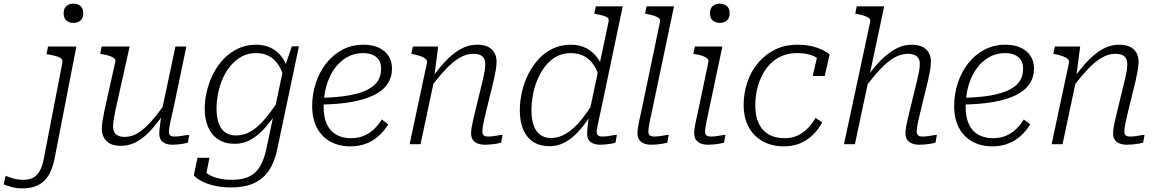

<svg xmlns="http://www.w3.org/2000/svg" viewBox="-179 -793 6367 1056"><path d="M225 -667Q202 -667 186.5 -680Q171 -693 171 -720Q171 -747 186.5 -760Q202 -773 225 -773Q248 -773 263.5 -760Q279 -747 279 -720Q279 -693 263.5 -680Q248 -667 225 -667ZM-159 221 -148 174Q-134 180 -108 188Q-82 196 -51 196Q-20 196 2 185Q24 174 39 148Q54 122 62 79L164 -448Q167 -462 158.5 -470Q150 -478 132 -483.5Q114 -489 89 -493L77 -495L85 -537H241L121 80Q109 140 85 176Q61 212 26 227.5Q-9 243 -53 243Q-89 243 -117.5 235Q-146 227 -159 221Z M456 -187Q450 -157 446.5 -136Q443 -115 443 -98Q443 -80 449.5 -67Q456 -54 470.5 -47Q485 -40 507 -40Q546 -40 581.5 -62.5Q617 -85 654 -127Q691 -169 732 -228L744 -200Q704 -139 664 -91.5Q624 -44 580 -17.5Q536 9 485 9Q433 9 407 -17Q381 -43 381 -85Q381 -106 385.5 -131.5Q390 -157 396 -188L455 -452Q458 -464 450 -471.5Q442 -479 425 -485Q408 -491 382 -495L372 -497L380 -537H534ZM775 -197Q766 -160 760.5 -134Q755 -108 752.5 -92Q750 -76 750 -68Q750 -54 757.5 -48Q765 -42 779 -42Q804 -42 825.5 -46.5Q847 -51 862 -51L854 -8Q843 -5 829 -2.5Q815 0 800 1.5Q785 3 769 3Q737 3 717 -11.5Q697 -26 697 -58Q697 -67 698.5 -82.5Q700 -98 703 -120Q706 -142 710 -169L708 -170L786 -537H846Z M1287 21 1379 -414 1384 -415 1426 -538H1465L1346 27Q1332 97 1300.5 144Q1269 191 1218 214.5Q1167 238 1093 238Q1041 238 999 228Q957 218 928.5 202.5Q900 187 887 172L907 75H973L951 186Q945 184 940.5 179Q936 174 933.5 167.5Q931 161 930.5 152.5Q930 144 932 136Q944 151 966 165Q988 179 1020.5 187.5Q1053 196 1097 196Q1155 196 1192.5 177.5Q1230 159 1252.5 120Q1275 81 1287 21ZM1411 -386 1385 -351Q1376 -396 1356 -430Q1336 -464 1304.5 -482.5Q1273 -501 1229 -501Q1186 -501 1151.5 -482.5Q1117 -464 1090.5 -433Q1064 -402 1046.5 -362Q1029 -322 1020.5 -279Q1012 -236 1012 -194Q1012 -150 1023.5 -116.5Q1035 -83 1059 -65.5Q1083 -48 1120 -48Q1164 -48 1202.5 -71.5Q1241 -95 1277 -137.5Q1313 -180 1350 -235L1358 -199Q1322 -140 1284 -96Q1246 -52 1204 -27Q1162 -2 1113 -2Q1058 -2 1021 -26.5Q984 -51 965.5 -94.5Q947 -138 947 -195Q947 -245 959.5 -295Q972 -345 995.5 -390.5Q1019 -436 1053.5 -471Q1088 -506 1132 -526.5Q1176 -547 1229 -547Q1266 -547 1296 -536Q1326 -525 1349 -504Q1372 -483 1387.5 -453Q1403 -423 1411 -386Z M1748 12Q1686 12 1638.5 -14Q1591 -40 1564.5 -89.5Q1538 -139 1538 -210Q1538 -276 1558 -336.5Q1578 -397 1615 -444.5Q1652 -492 1704 -519.5Q1756 -547 1819 -547Q1871 -547 1906 -530Q1941 -513 1959 -483.5Q1977 -454 1977 -416Q1977 -368 1952 -331Q1927 -294 1877 -269.5Q1827 -245 1753 -232Q1679 -219 1581 -218L1586 -255Q1678 -257 1741 -268.5Q1804 -280 1843 -300Q1882 -320 1899.5 -348.5Q1917 -377 1917 -415Q1917 -443 1905.5 -462Q1894 -481 1871.5 -491Q1849 -501 1817 -501Q1768 -501 1728 -477.5Q1688 -454 1659.5 -413.5Q1631 -373 1616 -319.5Q1601 -266 1601 -206Q1601 -147 1619.5 -108.5Q1638 -70 1672 -51.5Q1706 -33 1750 -33Q1793 -33 1824.5 -47Q1856 -61 1879.5 -84Q1903 -107 1921 -136L1956 -109Q1936 -75 1905.5 -47Q1875 -19 1835.5 -3.5Q1796 12 1748 12Z M2074 0H2134L2212 -367L2210 -376L2231 -537H2092L2083 -497L2093 -495Q2118 -490 2136 -483.5Q2154 -477 2163 -468Q2172 -459 2169 -446ZM2495 -182 2536 -349Q2543 -380 2547.5 -406Q2552 -432 2552 -454Q2552 -496 2525.5 -521.5Q2499 -547 2445 -547Q2395 -547 2350 -520.5Q2305 -494 2263 -447.5Q2221 -401 2179 -340L2190 -312Q2233 -370 2272 -411.5Q2311 -453 2348.5 -475Q2386 -497 2424 -497Q2460 -497 2475 -482Q2490 -467 2490 -442Q2490 -422 2486.5 -401.5Q2483 -381 2476 -351L2439 -199Q2430 -162 2424 -136.5Q2418 -111 2415 -92.5Q2412 -74 2412 -59Q2412 -38 2421.5 -24Q2431 -10 2448.5 -3.5Q2466 3 2488 3Q2505 3 2520.5 1.5Q2536 0 2550.5 -2.5Q2565 -5 2577 -8L2585 -51Q2575 -51 2562 -48.5Q2549 -46 2534.5 -44Q2520 -42 2504 -42Q2489 -42 2481.5 -48.5Q2474 -55 2474 -69Q2474 -78 2476 -93Q2478 -108 2483 -130Q2488 -152 2495 -182Z M2844 11Q2789 11 2752.5 -13.5Q2716 -38 2698 -82.5Q2680 -127 2680 -186Q2680 -237 2692 -289Q2704 -341 2727.5 -387Q2751 -433 2785 -469.5Q2819 -506 2863 -526.5Q2907 -547 2961 -547Q3009 -547 3045.5 -528Q3082 -509 3107.5 -474Q3133 -439 3145 -391L3119 -356Q3109 -401 3088 -433.5Q3067 -466 3035 -483.5Q3003 -501 2960 -501Q2917 -501 2882.5 -482.5Q2848 -464 2822 -431.5Q2796 -399 2778.5 -358.5Q2761 -318 2752.5 -273.5Q2744 -229 2744 -185Q2744 -139 2755.5 -105Q2767 -71 2791 -52.5Q2815 -34 2852 -34Q2884 -34 2913.5 -47.5Q2943 -61 2971 -85Q2999 -109 3025.5 -143.5Q3052 -178 3079 -219L3087 -185Q3051 -126 3013 -81.5Q2975 -37 2933.5 -13Q2892 11 2844 11ZM3122 3Q3090 3 3070 -11.5Q3050 -26 3050 -58Q3050 -67 3051.5 -83Q3053 -99 3055.5 -119Q3058 -139 3061 -159L3060 -164L3168 -673Q3171 -687 3164 -694Q3157 -701 3141 -706Q3125 -711 3099 -716L3089 -718L3098 -758H3246L3128 -196Q3120 -160 3114.5 -134Q3109 -108 3106 -92Q3103 -76 3103 -68Q3103 -54 3111 -48Q3119 -42 3133 -42Q3157 -42 3178 -46.5Q3199 -51 3214 -51L3206 -8Q3195 -5 3181 -2.5Q3167 0 3152.5 1.5Q3138 3 3122 3Z M3451 -673Q3453 -686 3445 -693Q3437 -700 3420.5 -705.5Q3404 -711 3379 -716L3369 -718L3377 -758H3528L3407 -182Q3400 -152 3395.5 -130Q3391 -108 3389 -93Q3387 -78 3387 -69Q3387 -55 3395 -48.5Q3403 -42 3418 -42Q3434 -42 3448.5 -44Q3463 -46 3476 -48.5Q3489 -51 3499 -51L3491 -8Q3479 -5 3465 -2.5Q3451 0 3435.5 1.5Q3420 3 3403 3Q3381 3 3364 -3.5Q3347 -10 3337 -24Q3327 -38 3327 -60Q3327 -74 3330 -93Q3333 -112 3338.5 -137.5Q3344 -163 3352 -199Z M3639 -60Q3639 -74 3642 -93Q3645 -112 3650.5 -137.5Q3656 -163 3664 -198L3717 -452Q3719 -464 3711 -471.5Q3703 -479 3686.5 -485Q3670 -491 3644 -495L3634 -497L3643 -537H3794L3719 -182Q3712 -152 3708 -130Q3704 -108 3701.5 -93Q3699 -78 3699 -69Q3699 -55 3707 -48.5Q3715 -42 3730 -42Q3746 -42 3760.5 -44Q3775 -46 3788.5 -48.5Q3802 -51 3811 -51L3803 -8Q3792 -5 3777.5 -2.5Q3763 0 3747.5 1.5Q3732 3 3716 3Q3693 3 3676 -3.5Q3659 -10 3649 -24Q3639 -38 3639 -60ZM3726 -720Q3726 -747 3741.5 -760Q3757 -773 3780 -773Q3803 -773 3818.5 -760Q3834 -747 3834 -720Q3834 -693 3818.5 -680Q3803 -667 3780 -667Q3757 -667 3741.5 -680Q3726 -693 3726 -720Z M4136 -33Q4179 -33 4211 -49Q4243 -65 4266.5 -90.5Q4290 -116 4307 -145L4343 -120Q4321 -79 4289.5 -49Q4258 -19 4218.5 -3.5Q4179 12 4132 12Q4082 12 4041.5 -4Q4001 -20 3971.5 -49.5Q3942 -79 3926.5 -121Q3911 -163 3911 -215Q3911 -280 3931 -340Q3951 -400 3990 -446.5Q4029 -493 4083.5 -520Q4138 -547 4207 -547Q4256 -547 4291.5 -537.5Q4327 -528 4350 -515.5Q4373 -503 4384 -494L4357 -375H4291L4318 -493Q4330 -489 4336.5 -483Q4343 -477 4346.5 -470Q4350 -463 4350 -456Q4350 -449 4348 -444Q4338 -459 4319 -472Q4300 -485 4272 -493Q4244 -501 4205 -501Q4158 -501 4121 -485Q4084 -469 4056.5 -440.5Q4029 -412 4011 -375.5Q3993 -339 3984 -297Q3975 -255 3975 -212Q3975 -156 3993.5 -115.5Q4012 -75 4048 -54Q4084 -33 4136 -33Z M4463 0H4523L4684 -758H4533L4525 -718L4535 -716Q4560 -711 4576.5 -705.5Q4593 -700 4601 -693Q4609 -686 4607 -673ZM4884 -182 4925 -349Q4932 -380 4936.5 -406Q4941 -432 4941 -454Q4941 -496 4914.5 -521.5Q4888 -547 4834 -547Q4797 -547 4762.5 -531.5Q4728 -516 4695 -488.5Q4662 -461 4630.5 -423Q4599 -385 4568 -340L4579 -312Q4623 -370 4661.5 -411.5Q4700 -453 4738 -475Q4776 -497 4814 -497Q4849 -497 4864.5 -482Q4880 -467 4880 -442Q4880 -422 4876 -401.5Q4872 -381 4865 -351L4828 -199Q4819 -162 4813 -136.5Q4807 -111 4804 -92.5Q4801 -74 4801 -59Q4801 -38 4811 -24Q4821 -10 4838 -3.5Q4855 3 4878 3Q4894 3 4909.5 1.5Q4925 0 4939.5 -2.5Q4954 -5 4966 -8L4974 -51Q4964 -51 4951.5 -48.5Q4939 -46 4924 -44Q4909 -42 4893 -42Q4879 -42 4871 -48.5Q4863 -55 4863 -69Q4863 -78 4865 -93Q4867 -108 4872 -130Q4877 -152 4884 -182Z M5279 12Q5217 12 5169.5 -14Q5122 -40 5095.5 -89.5Q5069 -139 5069 -210Q5069 -276 5089 -336.5Q5109 -397 5146 -444.5Q5183 -492 5235 -519.5Q5287 -547 5350 -547Q5402 -547 5437 -530Q5472 -513 5490 -483.5Q5508 -454 5508 -416Q5508 -368 5483 -331Q5458 -294 5408 -269.5Q5358 -245 5284 -232Q5210 -219 5112 -218L5117 -255Q5209 -257 5272 -268.5Q5335 -280 5374 -300Q5413 -320 5430.5 -348.5Q5448 -377 5448 -415Q5448 -443 5436.5 -462Q5425 -481 5402.5 -491Q5380 -501 5348 -501Q5299 -501 5259 -477.5Q5219 -454 5190.5 -413.5Q5162 -373 5147 -319.5Q5132 -266 5132 -206Q5132 -147 5150.5 -108.5Q5169 -70 5203 -51.5Q5237 -33 5281 -33Q5324 -33 5355.5 -47Q5387 -61 5410.5 -84Q5434 -107 5452 -136L5487 -109Q5467 -75 5436.5 -47Q5406 -19 5366.5 -3.5Q5327 12 5279 12Z M5605 0H5665L5743 -367L5741 -376L5762 -537H5623L5614 -497L5624 -495Q5649 -490 5667 -483.5Q5685 -477 5694 -468Q5703 -459 5700 -446ZM6026 -182 6067 -349Q6074 -380 6078.5 -406Q6083 -432 6083 -454Q6083 -496 6056.5 -521.5Q6030 -547 5976 -547Q5926 -547 5881 -520.5Q5836 -494 5794 -447.5Q5752 -401 5710 -340L5721 -312Q5764 -370 5803 -411.5Q5842 -453 5879.5 -475Q5917 -497 5955 -497Q5991 -497 6006 -482Q6021 -467 6021 -442Q6021 -422 6017.5 -401.5Q6014 -381 6007 -351L5970 -199Q5961 -162 5955 -136.5Q5949 -111 5946 -92.5Q5943 -74 5943 -59Q5943 -38 5952.5 -24Q5962 -10 5979.5 -3.5Q5997 3 6019 3Q6036 3 6051.5 1.5Q6067 0 6081.5 -2.5Q6096 -5 6108 -8L6116 -51Q6106 -51 6093 -48.5Q6080 -46 6065.5 -44Q6051 -42 6035 -42Q6020 -42 6012.5 -48.5Q6005 -55 6005 -69Q6005 -78 6007 -93Q6009 -108 6014 -130Q6019 -152 6026 -182Z"/></svg>

Font: Roboto Serif 20pt ExtraLight
Style: Italic
Weight: 250
Italic angle: -10°
Version: Version 1.007